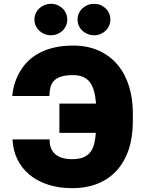

<svg xmlns="http://www.w3.org/2000/svg" viewBox="-20 -976 760 1006"><path d="M87.7 -606.2Q105.8 -636 132.1 -660.3Q158.4 -684.7 192.5 -701.7Q226.6 -718.8 269 -728Q311.4 -737.2 362.2 -737.2Q440 -737.2 498.8 -710.2Q557.5 -683.2 596.9 -635.7Q636.4 -588.1 656.2 -523.4Q676.1 -458.8 676.1 -383.5V-340.9Q676.1 -258.9 654.7 -193.9Q633.2 -128.9 592.5 -83.6Q551.8 -38.4 492.7 -14.2Q433.6 9.9 358 9.9Q289.4 9.9 233 -8.2Q176.5 -26.3 135.8 -59.5Q95.2 -92.7 71.7 -139.9Q48.3 -187.1 45.5 -245.7H240.1Q239.3 -219.1 247.3 -199.6Q255.3 -180 270.6 -167.3Q285.9 -154.5 308.1 -148.3Q330.3 -142 358 -142Q393.5 -142 416.4 -151.5Q439.3 -160.9 453.1 -178.6Q467 -196.4 473.4 -221.9Q479.8 -247.5 482.2 -279.8H291.2V-433.2H483Q480.1 -472.3 472.1 -500.4Q464.1 -528.4 449.6 -546.7Q435 -565 413.5 -573.7Q392 -582.4 362.2 -582.4Q324.6 -582.4 300.8 -574.9Q277 -567.5 263.3 -553.3Q249.6 -539.1 244.5 -518.8Q239.3 -498.6 238.6 -473H44Q51.1 -546.2 87.7 -606.2ZM473 -956Q490.4 -956 505.9 -949.8Q521.3 -943.5 533 -932.5Q544.7 -921.5 551.5 -906.4Q558.2 -891.3 558.2 -873.6Q558.2 -855.8 551.5 -840.7Q544.7 -825.6 533 -814.6Q521.3 -803.6 505.9 -797.4Q490.4 -791.2 473 -791.2Q455.6 -791.2 439.8 -797.4Q424 -803.6 412.1 -814.6Q400.2 -825.6 393.3 -840.7Q386.4 -855.8 386.4 -873.6Q386.4 -891.3 393.3 -906.4Q400.2 -921.5 412.1 -932.5Q424 -943.5 439.8 -949.8Q455.6 -956 473 -956ZM160.5 -873.6Q160.5 -891.3 167.4 -906.4Q174.4 -921.5 186.3 -932.5Q198.2 -943.5 214 -949.8Q229.8 -956 247.2 -956Q264.6 -956 280 -949.8Q295.5 -943.5 307.2 -932.5Q318.9 -921.5 325.6 -906.4Q332.4 -891.3 332.4 -873.6Q332.4 -855.8 325.6 -840.7Q318.9 -825.6 307.2 -814.6Q295.5 -803.6 280 -797.4Q264.6 -791.2 247.2 -791.2Q229.8 -791.2 214 -797.4Q198.2 -803.6 186.3 -814.6Q174.4 -825.6 167.4 -840.7Q160.5 -855.8 160.5 -873.6Z"/></svg>

Font: Inter P Black
Style: Regular
Weight: 900
Designer: Rasmus Andersson
Foundry: rsms
Version: Version 3.018;git-588b23468